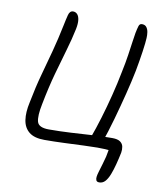

<svg xmlns="http://www.w3.org/2000/svg" viewBox="-96 -793 897 1057"><g transform="rotate(10 352.5 -264.0)"><path d="M531 187Q517 187 513.5 177.5Q510 168 512 157Q513 148 519 128Q525 108 532 84.5Q539 61 544 41Q547 26 550 9.5Q553 -7 553 -17L567 5Q550 2 530.5 1Q511 0 488 0Q461 0 412 2Q363 4 305 6.5Q247 9 193 9Q137 9 107.5 -14.5Q78 -38 71.5 -80.5Q65 -123 78 -181Q95 -269 115 -341Q135 -413 153.5 -482.5Q172 -552 188 -630Q195 -665 201.5 -690Q208 -715 227 -715Q241 -715 250.5 -704.5Q260 -694 262.5 -673.5Q265 -653 259 -623Q247 -565 228 -500.5Q209 -436 187.5 -358.5Q166 -281 147 -183Q133 -115 141.5 -83.5Q150 -52 207 -52Q270 -52 330.5 -55.5Q391 -59 448.5 -62.5Q506 -66 560 -66Q590 -66 604.5 -55.5Q619 -45 622 -28.5Q625 -12 622 5Q615 39 606.5 71.5Q598 104 588 130Q577 158 563.5 172.5Q550 187 531 187ZM510 -34 443 -50Q462 -101 481.5 -165.5Q501 -230 518.5 -299Q536 -368 548 -431Q560 -487 566.5 -532Q573 -577 577.5 -609Q582 -641 585 -658Q590 -683 594.5 -697.5Q599 -712 612 -712Q629 -712 637.5 -701Q646 -690 648.5 -674Q651 -658 650 -641Q649 -616 641.5 -564Q634 -512 623 -453Q611 -393 592.5 -319.5Q574 -246 553 -171.5Q532 -97 510 -34Z"/></g></svg>

Font: Shantell Sans Light
Style: Italic
Weight: 300
Italic angle: -11°
Designer: Stephen Nixon, Anya Danilova, Shantell Martin
Foundry: Arrow Type
Version: Version 1.008;[ac192a2d6]